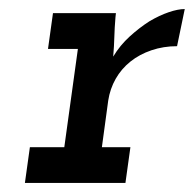

<svg xmlns="http://www.w3.org/2000/svg" viewBox="-20 -404 428 424"><path d="M46 -79 35 0H257L268 -79H205L219 -182Q223 -208 235.5 -230Q248 -252 268 -268Q288 -284 314.5 -293Q341 -302 371 -302L388 -384Q373 -384 352.5 -377Q332 -370 310 -357Q288 -343 266.5 -323.5Q245 -304 230 -279Q232 -303 232.5 -322.5Q233 -342 235 -366L236 -375H97L86 -296H152L122 -79Z"/></svg>

Font: Josefin Slab Thin
Style: Bold Italic
Weight: 700
Italic angle: -12°
Version: Version 2.000